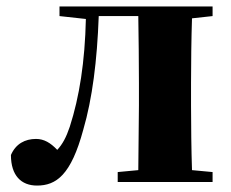

<svg xmlns="http://www.w3.org/2000/svg" viewBox="-20 -566 718 597"><path d="M409 0H641V-31L577 -37C575 -95 574 -182 574 -238V-308C574 -364 575 -451 577 -509L641 -516V-546H165V-516L247 -507C244 -374 227 -265 197 -172C186 -139 174 -117 158 -100C137 -122 117 -134 92 -134C58 -134 29 -119 14 -84C14 -20 46 11 95 11C155 11 201 -22 239 -163C267 -259 282 -377 287 -516H410C411 -458 412 -367 412 -308V-238L410 -37L346 -31V0Z"/></svg>

Font: Noto Serif SC Black
Style: Regular
Weight: 900
Designer: Ryoko NISHIZUKA 西塚涼子 (kana & ideographs); Frank Grießhammer (Latin, Greek & Cyrillic); Wenlong ZHANG 张文龙 (bopomofo); San
Foundry: Adobe
Version: Version 2.001;hotconv 1.1.0;makeotfexe 2.6.0